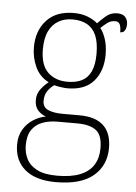

<svg xmlns="http://www.w3.org/2000/svg" viewBox="-56 -602 627 884"><g transform="rotate(5 258.0 -159.5)"><path d="M236 240Q142 240 92.5 198Q43 156 43 83Q43 42 61 12.5Q79 -17 107 -34.5Q135 -52 164 -57Q142 -64 126.5 -81.5Q111 -99 111 -129Q111 -158 128.5 -180.5Q146 -203 163 -215Q120 -237 100.5 -280Q81 -323 81 -370Q81 -446 125 -494.5Q169 -543 251 -543Q287 -543 315 -532Q343 -521 361 -505Q375 -520 397.5 -539.5Q420 -559 450 -559Q476 -559 487.5 -545.5Q499 -532 499 -513Q499 -496 492.5 -484.5Q486 -473 471 -473Q471 -498 465 -510Q459 -522 444 -522Q424 -522 409.5 -511.5Q395 -501 378 -485Q393 -466 403 -435.5Q413 -405 413 -364Q413 -289 372.5 -242Q332 -195 251 -195Q239 -195 218.5 -198Q198 -201 190 -204Q172 -192 159.5 -173.5Q147 -155 147 -128Q147 -98 173 -87Q199 -76 238 -76H317Q392 -76 429 -41Q466 -6 466 62Q466 143 408.5 191.5Q351 240 236 240ZM239 210Q304 210 345.5 193Q387 176 407 144Q427 112 427 67Q427 6 397.5 -16Q368 -38 311 -38H219Q181 -38 150 -26.5Q119 -15 101 11.5Q83 38 83 83Q83 117 97.5 146Q112 175 146 192.5Q180 210 239 210ZM248 -225Q288 -225 315 -238.5Q342 -252 356.5 -283Q371 -314 371 -365Q371 -417 357 -449.5Q343 -482 315.5 -497.5Q288 -513 248 -513Q211 -513 183 -497Q155 -481 139 -448.5Q123 -416 123 -364Q123 -292 157.5 -258.5Q192 -225 248 -225Z"/></g></svg>

Font: Noto Serif Gujarati ExtraLight
Style: Regular
Weight: 250
Version: Version 2.102